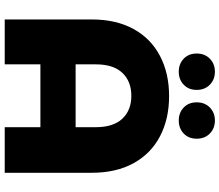

<svg xmlns="http://www.w3.org/2000/svg" viewBox="-80 -874 953 834"><g transform="rotate(90 397.0 -456.5)"><path d="M730 -378V0H532V-155H259V0H64V-378Q64 -484 105.5 -559.5Q147 -635 222.5 -674.5Q298 -714 397 -714Q496 -714 571.5 -674.5Q647 -635 688.5 -559.5Q730 -484 730 -378ZM532 -308V-395Q532 -472 495 -511Q458 -550 396 -550Q333 -550 296 -511Q259 -472 259 -395V-308ZM212 -834Q212 -869 234.5 -891Q257 -913 291 -913Q325 -913 347.5 -891Q370 -869 370 -834Q370 -799 347.5 -777.5Q325 -756 291 -756Q257 -756 234.5 -777.5Q212 -799 212 -834ZM424 -834Q424 -869 446.5 -891Q469 -913 503 -913Q537 -913 559.5 -891Q582 -869 582 -834Q582 -799 559.5 -777.5Q537 -756 503 -756Q469 -756 446.5 -777.5Q424 -799 424 -834Z"/></g></svg>

Font: Montserrat Alternates ExtraBold
Style: Regular
Weight: 800
Designer: Julieta Ulanovsky
Foundry: Julieta Ulanovsky
Version: Version 7.200